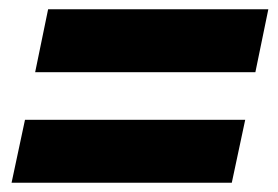

<svg xmlns="http://www.w3.org/2000/svg" viewBox="-20 -498 600 415"><path d="M56 -342H532L560 -478H84ZM5 -103H481L510 -239H34Z"/></svg>

Font: Geist ExtraBold
Style: Italic
Weight: 800
Italic angle: -12°
Designer: Basement.studio, Andrés Briganti, Mateo Zaragoza
Foundry: Basement.studio, Vercel, Andrés Briganti, Guido Ferreyra, Mateo Zaragoza
Version: Version 1.500